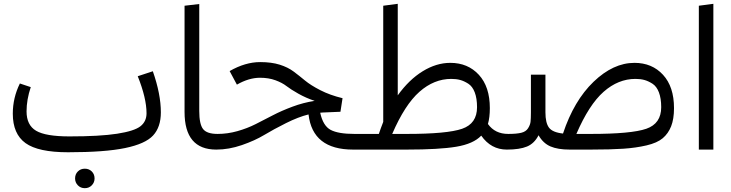

<svg xmlns="http://www.w3.org/2000/svg" viewBox="-20 -783 3827 1005"><path d="M780 -410Q822 -290 822 -195Q822 -118 781.5 -74Q741 -30 634.5 -8Q528 14 336 14Q180 14 113.5 -34Q47 -82 47 -188Q47 -271 84 -346L141 -327Q119 -261 119 -200Q119 -128 169 -98.5Q219 -69 343 -69Q503 -69 593 -83Q683 -97 715 -122Q747 -147 747 -190Q747 -269 701 -384ZM475 151Q475 172 460.5 187Q446 202 424 202Q402 202 387.5 187Q373 172 373 151Q373 129 387.5 114.5Q402 100 424 100Q446 100 460.5 114.5Q475 129 475 151Z M946 -197V-753L1023 -762V-202Q1023 -133 1043 -107.5Q1063 -82 1119 -82L1132 -41L1112 0Q946 0 946 -197Z M1835 -82 1848 -41 1828 0Q1616 0 1595 -184Q1542 -171 1477 -138.5Q1412 -106 1363 -76.5Q1314 -47 1246 -23.5Q1178 0 1112 0L1092 -41L1119 -82Q1171 -82 1222.5 -96.5Q1274 -111 1318.5 -133.5Q1363 -156 1408 -179.5Q1453 -203 1510.5 -224.5Q1568 -246 1627 -255Q1582 -270 1542 -292.5Q1502 -315 1479.5 -332.5Q1457 -350 1421.5 -363Q1386 -376 1341 -376Q1283 -376 1220 -340L1182 -411Q1264 -458 1342 -458Q1401 -458 1444 -444.5Q1487 -431 1517 -408.5Q1547 -386 1576.5 -361.5Q1606 -337 1656.5 -311Q1707 -285 1773 -269L1762 -198L1668 -194Q1660 -194 1656 -193Q1671 -124 1711 -103Q1751 -82 1835 -82Z M2640 -82 2653 -41 2633 0Q2550 0 2499 -73Q2458 -30 2368.5 -15Q2279 0 2109 0H1828L1808 -42L1835 -82H1963Q1972 -109 1986 -145V-753L2062 -763V-284Q2121 -366 2192.5 -410Q2264 -454 2337 -454Q2429 -454 2486.5 -391.5Q2544 -329 2544 -217Q2544 -168 2534 -134Q2571 -82 2640 -82ZM2109 -82Q2321 -82 2399 -109Q2477 -136 2477 -222Q2477 -268 2465 -299.5Q2453 -331 2431 -345Q2409 -359 2388.5 -364.5Q2368 -370 2342 -370Q2252 -370 2175.5 -302.5Q2099 -235 2033 -82Z M3301 -454Q3393 -454 3450.5 -391.5Q3508 -329 3508 -217Q3508 -160 3493 -122Q3478 -84 3449 -59.5Q3420 -35 3364.5 -22Q3309 -9 3242.5 -4.5Q3176 0 3072 0H2962Q2900 0 2861.5 -16.5Q2823 -33 2799 -75Q2777 -32 2738.5 -16Q2700 0 2633 0L2613 -41L2641 -82Q2684 -82 2708.5 -88Q2733 -94 2744 -111.5Q2755 -129 2757 -145Q2759 -161 2759 -195V-392H2835V-195Q2835 -140 2853.5 -115Q2872 -90 2927 -84Q2984 -256 3087 -355Q3190 -454 3301 -454ZM3072 -82Q3285 -82 3363 -109Q3441 -136 3441 -222Q3441 -268 3429 -299.5Q3417 -331 3395 -345Q3373 -359 3352.5 -364.5Q3332 -370 3306 -370Q3216 -370 3139.5 -302.5Q3063 -235 2997 -82Z M3714 0H3638V-753L3714 -763Z"/></svg>

Font: FiraGO Book
Style: Regular
Weight: 350
Designer: bBox Type
Foundry: bBox Type GmbH
Version: Version 1.001;PS 001.001;hotconv 1.0.88;makeotf.lib2.5.64775